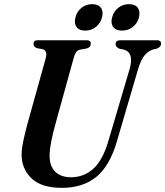

<svg xmlns="http://www.w3.org/2000/svg" viewBox="-20 -894 796 925"><path d="M502.5 -216 604.5 -561.5Q627.5 -642 575 -655.5L554.5 -659.5Q536.5 -668 537 -681.5Q537 -700 559.5 -700H738Q756 -700 756 -683.5Q756 -668 735.5 -659.5L717 -655.5Q692.5 -647.5 675 -625.5Q657.5 -603.5 644.5 -558.5L543 -212.5Q509 -95 444.2 -42Q379.5 11 278.5 11Q178 11 130.5 -36Q83 -83 84 -152.5Q84.5 -181 94.8 -226.5Q105 -272 116 -311L200.5 -614Q209.5 -648.5 187.5 -656.5L156 -662.5Q141 -670.5 141.5 -683Q142 -700 160 -700H398.5Q417.5 -700 417.5 -684Q417.5 -677 413.8 -670.8Q410 -664.5 399.5 -661L364 -654.5Q352 -651 345.8 -641.2Q339.5 -631.5 334 -611L251 -311Q235 -253.5 227.2 -214.8Q219.5 -176 219 -149Q218 -94.5 245.5 -67.2Q273 -40 322.5 -40Q383.5 -40 429.2 -80.8Q475 -121.5 502.5 -216ZM390.5 -746.5Q361.5 -746.5 348.8 -764Q336 -781.5 343.5 -810Q350.5 -839 372.8 -856.5Q395 -874 424.5 -874Q453.5 -874 466.2 -856.5Q479 -839 471.5 -810Q464 -782 442 -764.2Q420 -746.5 390.5 -746.5ZM567.5 -746.5Q538.5 -746.5 525.5 -764Q512.5 -781.5 520 -810Q527.5 -839 549.8 -856.5Q572 -874 601.5 -874Q631 -874 643.8 -856.5Q656.5 -839 649.5 -810Q642 -782 619.8 -764.2Q597.5 -746.5 567.5 -746.5Z"/></svg>

Font: Fraunces 144pt Soft SemiBold
Style: Italic
Weight: 600
Italic angle: -16°
Version: Version 1.000;[b76b70a41]